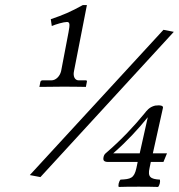

<svg xmlns="http://www.w3.org/2000/svg" viewBox="-20 -659 708 760"><path d="M572 6 577 -18H627L641 -52H585L625 -232C627 -241 614 -242 608 -242C605 -242 595 -241 594 -241C570 -235 561 -221 552 -210C511 -160 462 -107 398 -52C394 -49 389 -41 389 -30C389 -24 393 -18 407 -18H525L520 6C511 47 497 50 457 52C450 60 447 75 450 81C480 80 494 80 529 80C559 80 576 80 606 81C612 74 615 60 613 52C575 50 564 41 572 6ZM627 -541 98 34 140 42 668 -533ZM245 -572C257 -572 257 -562 251 -530L222 -378C217 -356 200 -341 184 -341H148C144 -341 141 -338 140 -336L136 -315C136 -315 196 -316 234 -316C268 -316 320 -315 320 -315L324 -336C325 -340 322 -341 319 -341H291C277 -341 268 -356 273 -378L324 -639H308C259 -612 231 -600 181 -583L185 -556C201 -563 232 -572 245 -572ZM565 -195 533 -52H428C484 -101 527 -148 565 -195Z"/></svg>

Font: Libertinus Serif
Style: Italic
Weight: 400
Italic angle: -12°
Designer: Philipp H. Poll, Khaled Hosny
Foundry: Caleb Maclennan
Version: Version 7.050;RELEASE